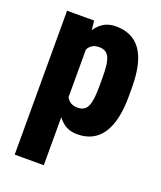

<svg xmlns="http://www.w3.org/2000/svg" viewBox="-137 -626 770 917"><g transform="rotate(20 247.5 -167.5)"><path d="M195.8 -426.8V203.1H47.9V-528.3H185.5ZM464.8 -285.6V-244.1Q464.8 -182.1 454.1 -134.8Q443.4 -87.4 421.9 -54.9Q400.4 -22.5 368.2 -6.3Q335.9 9.8 293.5 9.8Q254.4 9.8 227.1 -9.8Q199.7 -29.3 181.4 -63.7Q163.1 -98.1 152.1 -143.3Q141.1 -188.5 134.8 -239.3V-284.2Q141.1 -338.4 151.6 -384.8Q162.1 -431.2 180.7 -465.6Q199.2 -500 226.6 -519Q253.9 -538.1 293 -538.1Q335.9 -538.1 368.2 -522.9Q400.4 -507.8 421.9 -476.8Q443.4 -445.8 454.1 -398.4Q464.8 -351.1 464.8 -285.6ZM316.4 -244.1V-285.6Q316.4 -322.3 313.2 -347.7Q310.1 -373 302.5 -388.4Q294.9 -403.8 282.7 -410.6Q270.5 -417.5 252 -417.5Q232.9 -417.5 219.2 -409.9Q205.6 -402.3 197.3 -387.7Q189 -373 185.3 -351.3Q181.6 -329.6 182.1 -300.8V-222.2Q181.6 -189.5 187.7 -164.3Q193.8 -139.2 209.5 -124.8Q225.1 -110.4 252.9 -110.4Q271.5 -110.4 283.9 -117.9Q296.4 -125.5 303.5 -141.8Q310.5 -158.2 313.5 -183.6Q316.4 -209 316.4 -244.1Z"/></g></svg>

Font: Roboto Condensed ExtraBold
Style: Regular
Weight: 800
Designer: Christian Robertson
Foundry: Google
Version: Version 3.008; 2023